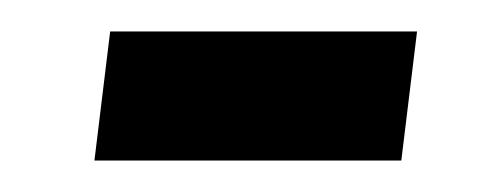

<svg xmlns="http://www.w3.org/2000/svg" viewBox="-20 -102 305 122"><path d="M40 0H235L245 -82H50Z"/></svg>

Font: Noto Sans Arabic UI XCn
Style: Bold
Weight: 700
Width: 2
Designer: Monotype Design Team, Nadine Chahine and Nizar Qandah
Foundry: Monotype Imaging Inc.
Version: Version 2.010